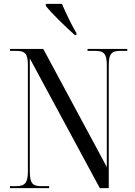

<svg xmlns="http://www.w3.org/2000/svg" viewBox="-20 -965 695 985"><path d="M364 -785H372V-795C344 -843 317 -900 298 -945H215V-935C241 -900 317 -827 364 -785ZM31 0H232V-10H192C146 -10 133 -26 133 -86V-665L492 0H538V-629C538 -688 551 -704 597 -704H633V-714H429V-704H469C514 -704 528 -688 528 -630V-108L202 -714H31V-704H64C109 -704 123 -689 123 -631V-86C123 -26 108 -10 61 -10H31Z"/></svg>

Font: Noto Serif Display Condensed
Style: Regular
Weight: 400
Width: 3
Designer: Monotype Design Team
Foundry: Monotype Imaging Inc.
Version: Version 2.009